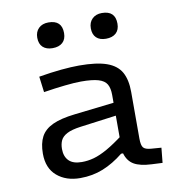

<svg xmlns="http://www.w3.org/2000/svg" viewBox="-78 -750 770 829"><g transform="rotate(-10 307.0 -336.0)"><path d="M226.7 -60.2Q253.7 -60.2 280.2 -67.6Q306.7 -75 339.7 -93.6Q372.6 -112.3 416.2 -145.2L408 -66.2H399.4Q354.8 -30.3 308.5 -11.7Q262.2 6.9 208.3 6.9Q146 6.9 106.4 -27.1Q66.8 -61 66.8 -124.8Q66.8 -169.7 82.3 -198.8Q97.8 -227.9 133.9 -244.7Q170 -261.4 231.5 -268.4L427.8 -291V-234.9L247.4 -211Q207.7 -205.7 187 -194.7Q166.3 -183.8 158.9 -167.8Q151.5 -151.8 151.5 -130.6Q151.5 -97.2 170.1 -78.7Q188.6 -60.2 226.7 -60.2ZM488.6 -116.5Q488.6 -87.4 496.9 -77.2Q505.1 -67 530.4 -65L575.4 -61.6L568.9 3.9L521.7 1.7Q470.9 -0.6 444.4 -16.2Q417.9 -31.8 408 -66.2L405.5 -89.3V-322.6Q405.5 -352.7 395.4 -370Q385.3 -387.4 358.7 -395.3Q332.2 -403.2 282.9 -403.2Q255.5 -403.2 211.9 -398.5Q168.2 -393.9 118 -385.9L109.2 -455Q161.5 -464 207.6 -468.4Q253.6 -472.7 286.5 -472.7Q363.6 -472.7 407.5 -457Q451.5 -441.2 470.1 -408Q488.6 -374.7 488.6 -321.5ZM187.6 -566.3Q160.5 -566.3 145.1 -580.6Q129.8 -595 129.8 -622Q129.8 -647.9 145.6 -663.4Q161.5 -678.9 188.6 -678.9Q247.4 -678.9 247.4 -622.2Q247.4 -595 231.6 -580.6Q215.8 -566.3 187.6 -566.3ZM421.7 -566.3Q394.6 -566.3 379.6 -580.6Q364.6 -595 364.6 -622Q364.6 -647.9 380.5 -663.4Q396.3 -678.9 422.7 -678.9Q481.5 -678.9 481.5 -622.2Q481.5 -595 465.7 -580.6Q449.9 -566.3 421.7 -566.3Z"/></g></svg>

Font: Intel One Mono Light
Style: Regular
Weight: 300
Monospace: yes
Designer: Fred Shallcrass
Foundry: Frere-Jones Type LLC
Version: Version 1.004